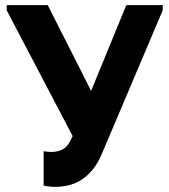

<svg xmlns="http://www.w3.org/2000/svg" viewBox="-20 -720 660 748"><path d="M195 8Q173 8 150 3V-131Q156 -130 163 -129Q170 -128 179 -128Q208 -128 228 -140.5Q248 -153 263 -190L6 -680V-700H166L335 -366L472 -700H614V-680L379 -126Q362 -84 340 -58Q318 -32 294 -17.5Q270 -3 244.5 2.5Q219 8 195 8Z"/></svg>

Font: Tilda Sans Extra Bold
Style: Regular
Weight: 800
Designer: ParaType Ltd
Foundry: ParaType Ltd
Version: Version 1.009